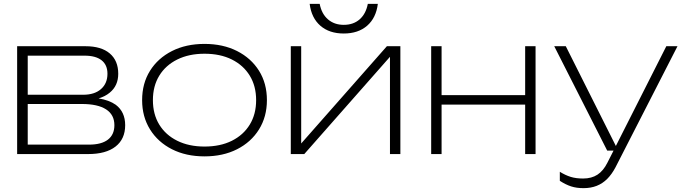

<svg xmlns="http://www.w3.org/2000/svg" viewBox="-20 -800 3553 997"><path d="M69 0V-560H424Q506 -560 550 -522.5Q594 -485 594 -417Q594 -355 550 -319Q526 -299 492 -289Q547 -280 581 -256Q630 -219 630 -150Q630 -78 580 -39Q530 0 438 0ZM124 -308H412Q471 -308 504.5 -337.5Q538 -367 538 -417Q538 -463 507.5 -487Q477 -511 419 -511H124ZM124 -49H442Q507 -49 540.5 -75Q574 -101 574 -150Q574 -204 531 -232Q488 -260 405 -260H124Z M1042 12Q946 12 873 -25Q800 -62 759 -128Q718 -194 718 -280Q718 -367 759 -432.5Q800 -498 873 -535Q946 -572 1042 -572Q1138 -572 1211 -535Q1284 -498 1325 -432.5Q1366 -367 1366 -280Q1366 -194 1325 -128Q1284 -62 1211 -25Q1138 12 1042 12ZM1042 -39Q1124 -39 1184 -69Q1244 -99 1277 -153Q1310 -207 1310 -280Q1310 -353 1277 -407Q1244 -461 1184 -491Q1124 -521 1042 -521Q961 -521 900.5 -491Q840 -461 807 -407Q774 -353 774 -280Q774 -207 807 -153Q840 -99 900.5 -69Q961 -39 1042 -39Z M1490 0V-560H1544V-55L1989 -560H2059V0H2005V-505L1560 0ZM1765 -626Q1690 -626 1643.5 -666.5Q1597 -707 1588 -780H1640Q1650 -728 1683 -699.5Q1716 -671 1765 -671Q1815 -671 1847.5 -699.5Q1880 -728 1890 -780H1942Q1933 -707 1886.5 -666.5Q1840 -626 1765 -626Z M2219 -560H2273V-306H2707V-560H2761V0H2707V-257H2273V0H2219Z M3010 177Q2974 177 2946 168Q2918 159 2887 139V92Q2916 110 2943.5 118.5Q2971 127 3008 127Q3052 127 3082.5 107Q3113 87 3134 45L3166 -18H3133L2858 -560H2918L3178 -42L3440 -560H3498L3176 69Q3157 105 3133 129Q3109 153 3078.5 165Q3048 177 3010 177Z"/></svg>

Font: Bounded
Style: Regular
Weight: 200
Designer: Vlad Churkin
Version: Version 1.0